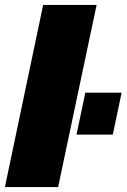

<svg xmlns="http://www.w3.org/2000/svg" viewBox="-25 -763 516 783"><path d="M-5 0 151 -743H369L212 0ZM287 -214 323 -385H471L435 -214Z"/></svg>

Font: Saira Black
Style: Italic
Weight: 900
Italic angle: -12°
Designer: Hector Gatti with collaboration of the Omnibus-Type team
Foundry: Omnibus-Type
Version: Version 1.100; ttfautohint (v1.8.3)